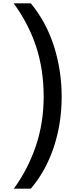

<svg xmlns="http://www.w3.org/2000/svg" viewBox="-20 -906 432 1152"><path d="M350 -326Q350 -165 302.5 -22.5Q255 120 165 226H63Q148 109 195 -29.5Q242 -168 242 -327Q242 -487 197.5 -624Q153 -761 62 -886H165Q258 -773 304 -628Q350 -483 350 -326Z"/></svg>

Font: Noto Sans Kannada UI ExtraCondensed SemiBold
Style: Regular
Weight: 600
Width: 2
Designer: Jelle Bosma - Monotype Design Team
Foundry: Monotype Imaging Inc.
Version: Version 2.005; ttfautohint (v1.8.4.7-5d5b)